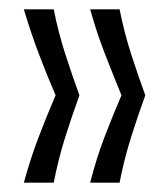

<svg xmlns="http://www.w3.org/2000/svg" viewBox="-20 -470 358 411"><path d="M236 -79H173Q186 -130 203.5 -176Q221 -222 240 -266Q222 -310 204.5 -355Q187 -400 173 -450H236Q246 -400 260.5 -355Q275 -310 291 -266Q275 -222 260.5 -176Q246 -130 236 -79ZM95 -79H31Q45 -130 62.5 -176Q80 -222 99 -266Q80 -310 63 -355Q46 -400 31 -450H95Q105 -400 119.5 -355Q134 -310 150 -266Q134 -222 119.5 -176Q105 -130 95 -79Z"/></svg>

Font: Bricolage Grotesque 24pt Condensed ExtraLight
Style: Regular
Weight: 250
Width: 3
Designer: Mathieu Triay
Foundry: Atelier Triay
Version: Version 1.001;gftools[0.9.33.dev8+g029e19f]